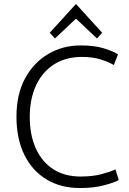

<svg xmlns="http://www.w3.org/2000/svg" viewBox="-20 -935 648 968"><path d="M382 13Q288 13 216 -29.5Q144 -72 103.5 -153Q63 -234 63 -347Q63 -460 106.5 -540Q150 -620 223.5 -663Q297 -706 386 -706Q457 -706 504.5 -691Q552 -676 575 -661L554 -607Q527 -623 486.5 -635.5Q446 -648 394 -648Q311 -648 252 -610Q193 -572 161.5 -504Q130 -436 130 -345Q130 -255 160.5 -187Q191 -119 248.5 -82Q306 -45 386 -45Q446 -45 490 -56.5Q534 -68 562 -81L579 -27Q557 -15 505.5 -1Q454 13 382 13ZM257 -741 231 -770 363 -915 495 -770 469 -741 363 -841Z"/></svg>

Font: Ubuntu Sans Light
Style: Regular
Weight: 300
Designer: Dalton Maag Ltd
Foundry: Dalton Maag Ltd
Version: Version 1.006; ttfautohint (v1.8.4.7-5d5b)